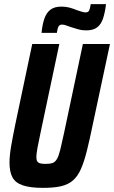

<svg xmlns="http://www.w3.org/2000/svg" viewBox="-20 -901 552 929"><path d="M188 8Q127 8 91 -4Q55 -16 40.5 -42.5Q26 -69 26 -114Q26 -148 34 -194.5Q42 -241 55 -304L136 -688H267L176 -258Q166 -212 161 -184Q156 -156 156 -141Q156 -127 160.5 -120Q165 -113 175 -110.5Q185 -108 201 -108Q222 -108 234.5 -112.5Q247 -117 255.5 -131.5Q264 -146 271.5 -176Q279 -206 290 -258L381 -688H512L430 -304Q414 -226 400.5 -172Q387 -118 371.5 -83Q356 -48 333 -28Q310 -8 275.5 0Q241 8 188 8ZM181 -742Q185 -783 195 -811.5Q205 -840 224.5 -854.5Q244 -869 277 -869Q299 -869 317 -864Q335 -859 352 -852Q365 -848 375 -844.5Q385 -841 394 -841Q407 -841 411.5 -850.5Q416 -860 419 -881H493Q488 -840 478.5 -811.5Q469 -783 450 -768.5Q431 -754 397 -754Q376 -754 359 -759Q342 -764 323 -770Q310 -774 300 -778Q290 -782 280 -782Q268 -782 263 -772.5Q258 -763 255 -742Z"/></svg>

Font: Saira Condensed
Style: Bold Italic
Weight: 700
Width: 3
Italic angle: -12°
Designer: Hector Gatti with collaboration of the Omnibus-Type team
Foundry: Omnibus-Type
Version: Version 1.101